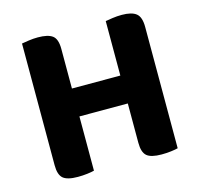

<svg xmlns="http://www.w3.org/2000/svg" viewBox="-94 -716 856 824"><g transform="rotate(-15 334.5 -304.5)"><path d="M227 -1Q216 2 196 4.5Q176 7 154 7Q107 7 88.5 -9Q70 -25 70 -67V-608Q81 -610 101.5 -613Q122 -616 142 -616Q187 -616 207 -601Q227 -586 227 -542V-366H442V-608Q453 -610 473.5 -613Q494 -616 515 -616Q559 -616 579 -600Q599 -584 599 -540V-1Q588 2 568 4.5Q548 7 526 7Q479 7 460.5 -9Q442 -25 442 -67V-242H227V-1Z"/></g></svg>

Font: Baloo Bhaina 2
Style: Bold
Weight: 700
Designer: Yesha Goshar, Manish Minz, Shuchita Grover and Ek Type
Foundry: Ek Type
Version: Version 1.640;hotconv 1.0.111;makeotfexe 2.5.65597; ttfautoh